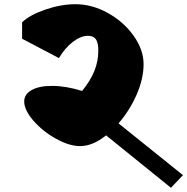

<svg xmlns="http://www.w3.org/2000/svg" viewBox="-20 -815 889 912"><path d="M484 -172Q420 -121 361 -121Q309 -121 246 -156Q183 -191 139 -241.5Q95 -292 95 -333Q95 -367 130 -387Q165 -407 227 -407Q293 -407 370 -383Q410 -432 428.5 -478.5Q447 -525 447 -575Q447 -612 435.5 -628.5Q424 -645 398 -645Q364 -645 326 -616Q288 -587 260 -539L85 -631V-709Q121 -744 195.5 -769.5Q270 -795 338 -795Q417 -795 492 -753.5Q567 -712 614.5 -645.5Q662 -579 662 -510Q662 -441 629 -365.5Q596 -290 543 -229L849 17L792 77Z"/></svg>

Font: Inknut Antiqua Black
Style: Regular
Weight: 900
Designer: Claus Eggers Sørensen
Foundry: Claus Eggers Sørensen
Version: Version 1.003; ttfautohint (v1.8.2) -l 8 -r 50 -G 200 -x 14 